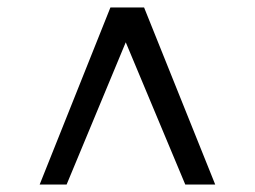

<svg xmlns="http://www.w3.org/2000/svg" viewBox="-20 -768 681 513"><path d="M365 -748 555 -275H475L316 -655L158 -275H86L275 -748Z"/></svg>

Font: Martel
Style: Regular
Weight: 400
Designer: Dan Reynolds
Foundry: Dan Reynolds
Version: Version 1.001; ttfautohint (v1.1) -l 5 -r 5 -G 72 -x 0 -D la